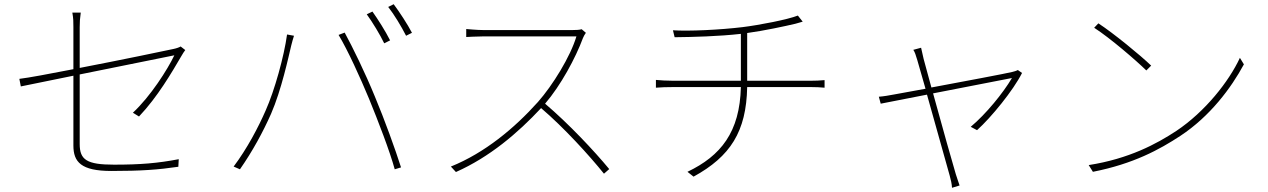

<svg xmlns="http://www.w3.org/2000/svg" viewBox="-20 -816 6030 913"><path d="M861 -578 839 -595C833 -591 819 -586 804 -583C768 -575 551 -530 359 -493V-687C359 -711 360 -728 364 -756H324C329 -728 329 -713 329 -687V-487C216 -465 115 -446 72 -441L79 -405L329 -456V-124C329 -46 365 -3 510 -3C652 -3 732 -9 828 -23L830 -59C730 -40 649 -33 522 -33C393 -33 359 -56 359 -131V-462L809 -553C777 -486 696 -358 612 -280L641 -262C730 -356 796 -470 844 -552C849 -560 855 -571 861 -578Z M1751 -761 1724 -748C1751 -711 1788 -650 1807 -610L1835 -624C1813 -668 1776 -726 1751 -761ZM1852 -796 1826 -783C1855 -746 1888 -691 1911 -646L1939 -660C1919 -699 1879 -760 1852 -796ZM1243 -290C1209 -212 1155 -109 1091 -24L1121 -11C1181 -97 1231 -189 1269 -275C1318 -387 1352 -546 1365 -600C1370 -620 1373 -630 1378 -646L1345 -652C1331 -549 1286 -386 1243 -290ZM1735 -346C1778 -241 1834 -96 1857 -11L1887 -20C1861 -102 1808 -249 1763 -356C1716 -471 1656 -593 1619 -661L1590 -650C1634 -577 1693 -447 1735 -346Z M2766 -660 2746 -677C2735 -674 2721 -673 2700 -673C2669 -673 2307 -673 2281 -673C2249 -673 2197 -678 2197 -678V-640C2197 -640 2251 -643 2281 -643C2307 -643 2691 -643 2721 -643C2693 -548 2608 -410 2538 -331C2426 -206 2285 -89 2124 -24L2148 2C2308 -69 2442 -183 2553 -302C2661 -210 2783 -76 2852 10L2877 -12C2806 -98 2685 -227 2572 -323C2646 -409 2717 -540 2752 -635C2754 -641 2762 -655 2766 -660Z M3099 -436V-399C3121 -401 3151 -402 3184 -402H3503C3498 -188 3408 -75 3249 1L3278 24C3453 -72 3529 -190 3533 -402H3834C3856 -402 3884 -401 3901 -399V-435C3881 -433 3855 -432 3833 -432H3533V-659C3614 -670 3711 -691 3762 -703C3775 -707 3787 -710 3797 -713L3774 -742C3726 -723 3592 -697 3511 -687C3404 -674 3254 -667 3180 -672L3188 -639C3276 -640 3397 -643 3503 -655V-432H3182C3153 -432 3116 -434 3099 -436Z M4840 -469 4820 -483C4813 -479 4802 -476 4794 -474C4767 -467 4564 -429 4409 -400L4372 -536C4366 -561 4362 -578 4360 -589L4323 -579C4330 -569 4335 -554 4342 -530L4381 -394L4233 -367C4206 -362 4184 -358 4159 -356L4168 -323L4388 -366L4496 19C4502 40 4506 59 4507 77L4543 66C4537 50 4532 32 4525 12C4514 -23 4458 -223 4417 -372L4792 -445C4751 -375 4669 -274 4596 -213L4626 -197C4693 -257 4799 -387 4840 -469Z M5203 -705 5183 -684C5259 -635 5382 -529 5431 -481L5454 -504C5402 -554 5275 -658 5203 -705ZM5157 -31 5177 1C5370 -37 5494 -105 5593 -170C5734 -263 5834 -397 5895 -510L5876 -541C5824 -429 5711 -285 5573 -193C5480 -132 5349 -61 5157 -31Z"/></svg>

Font: Harano Aji Gothic TW ExtraLight
Style: Regular
Weight: 250
Foundry: Masamichi Hosoda
Version: HaranoAjiGothicTW-ExtraLight version 20230610;ttx 4.39.4